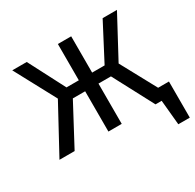

<svg xmlns="http://www.w3.org/2000/svg" viewBox="-148 -688 1015 999"><g transform="rotate(-30 359.5 -188.5)"><path d="M719 -68V149H650L636 0H599L471 -242H396V0H316V-242H242L113 0H22L174 -280L42 -526H129L242 -308H316V-526H396V-308H471L585 -526H671L539 -280L654 -68Z"/></g></svg>

Font: FiraSans
Style: Regular
Weight: 350
Designer: Carrois Corporate & Edenspiekermann AG
Foundry: Carrois Corporate GbR & Edenspiekermann AG
Version: Version 3.106;PS 003.106;hotconv 1.0.70;makeotf.lib2.5.58329